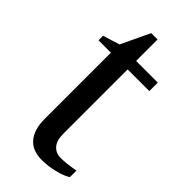

<svg xmlns="http://www.w3.org/2000/svg" viewBox="-190 -606 658 658"><g transform="rotate(45 139.0 -276.5)"><path d="M163.1 9.8Q116.2 9.8 93 -18.1Q69.8 -45.9 69.8 -96.2V-418H9.8V-439.9L70.8 -459L120.1 -563H150.9V-459H255.9V-418H150.9V-105Q150.9 -73.2 165.3 -57.1Q179.7 -41 203.1 -41Q231.4 -41 272 -48.8V-17.1Q254.9 -5.4 222.7 2.2Q190.4 9.8 163.1 9.8Z"/></g></svg>

Font: Times New Roman
Style: Regular
Weight: 400
Designer: Steve Matteson
Foundry: Ascender Corporation
Version: Version 2.00.3